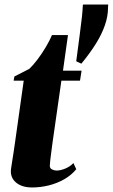

<svg xmlns="http://www.w3.org/2000/svg" viewBox="-20 -814 497 846"><path d="M212 -189.5Q208.5 -164.5 205.8 -142.8Q203 -121 201.2 -105.8Q199.5 -90.5 199.5 -83.5Q199.5 -72.5 209.2 -67.5Q219 -62.5 229 -62.5Q247 -62.5 268.2 -71.5Q289.5 -80.5 303.5 -95.5L316 -68.5Q294.5 -42 262.8 -24Q231 -6 194.5 3Q158 12 121.5 12Q75.5 12 49.8 -10.5Q24 -33 28.5 -69Q29 -73.5 30.5 -82.8Q32 -92 34.2 -106.8Q36.5 -121.5 39.8 -142.5Q43 -163.5 47 -192L84.5 -458.5H40L43.5 -477L109 -510.5Q127 -527.5 146.2 -553.2Q165.5 -579 182.2 -607.2Q199 -635.5 209 -659.5H279.5L257.5 -502.5H339.5L332.5 -458.5H250.5ZM338.5 -533.5 317.5 -543 316 -545Q324.5 -606.5 330.5 -654.8Q336.5 -703 341 -739.5Q342.5 -752 343.5 -766.5Q344.5 -781 345 -791.5L346.5 -794H456.5Q457.5 -788 456.8 -789.5Q456 -791 456 -780Q456 -742.5 442.2 -702.8Q428.5 -663 402.2 -621Q376 -579 338.5 -533.5Z"/></svg>

Font: Merriweather 144pt Black
Style: Italic
Weight: 900
Italic angle: -7.8°
Version: Version 2.101